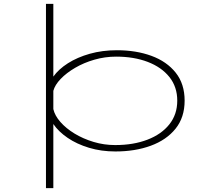

<svg xmlns="http://www.w3.org/2000/svg" viewBox="-20 -770 1140 990"><path d="M217 200V-750H255V-375Q282 -413 330.2 -443.8Q378.5 -474.5 443 -492.8Q507.5 -511 583 -511Q682 -511 761 -482Q840 -453 886 -395.2Q932 -337.5 932 -251Q932 -164.5 885 -106.2Q838 -48 757.2 -18.5Q676.5 11 575 11Q502 11 439 -8Q376 -27 328.8 -59.2Q281.5 -91.5 255 -130.5V200ZM579 -478Q521 -478 466.5 -462.2Q412 -446.5 367.2 -420.2Q322.5 -394 292.8 -363Q263 -332 255 -301.5V-207.5Q262.5 -174 291.5 -141Q320.5 -108 364.5 -81.2Q408.5 -54.5 462.5 -38.2Q516.5 -22 574 -22Q668 -22 740.2 -49.8Q812.5 -77.5 853.2 -128.8Q894 -180 894 -251Q894 -322 853.5 -372.8Q813 -423.5 741.8 -450.8Q670.5 -478 579 -478Z"/></svg>

Font: Trispace Expanded Thin
Style: Regular
Weight: 100
Width: 7
Designer: Tyler Finck
Foundry: Etcetera Type Company
Version: Version 1.210; ttfautohint (v1.8.3)